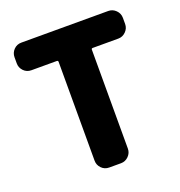

<svg xmlns="http://www.w3.org/2000/svg" viewBox="-134 -857 907 969"><g transform="rotate(-20 320.0 -372.0)"><path d="M288.1 0Q263.7 0 247.1 -17.1Q230.5 -34.2 230.5 -57.6V-588.9Q230.5 -595.7 222.7 -595.7H86.9Q62.5 -595.7 45.9 -612.8Q29.3 -629.9 29.3 -653.3V-686.5Q29.3 -710 45.9 -727.1Q62.5 -744.1 86.9 -744.1H553.7Q577.1 -744.1 594.2 -727.1Q611.3 -710 611.3 -686.5V-653.3Q611.3 -629.9 594.2 -612.8Q577.1 -595.7 553.7 -595.7H416Q409.2 -595.7 409.2 -588.9V-57.6Q409.2 -34.2 392.1 -17.1Q375 0 351.6 0Z"/></g></svg>

Font: Gen Jyuu Gothic Heavy
Style: Bold
Weight: 900
Designer: [Source Han Sans]
Ryoko NISHIZUKA  (kana & ideographs); Paul D. Hunt (Latin, Greek & Cyrillic); Wenlong ZHANG  (bopomofo
Version: Version 1.002.20150607